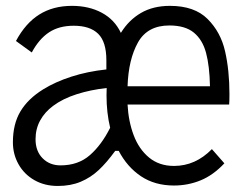

<svg xmlns="http://www.w3.org/2000/svg" viewBox="-20 -613 822 646"><path d="M751 -261.2H409.2Q412.1 -205.1 429.7 -158.2Q447.3 -111.3 481.4 -83Q515.6 -54.7 565.4 -54.7Q637.7 -54.7 692.9 -111.3L734.9 -63.5Q697.3 -23.4 654.8 -6.1Q612.3 11.2 565.4 11.2Q501 11.2 454.3 -20Q407.7 -51.3 379.4 -105.5H367.7Q339.4 -66.4 312.3 -41Q285.2 -15.6 251.5 -1.5Q217.8 12.7 174.3 12.7Q130.4 12.7 95.9 -6.8Q61.5 -26.4 42.5 -60.1Q23.4 -93.8 23.4 -134.3Q23.4 -195.8 48.8 -238.3Q74.2 -280.8 125.5 -312.5Q166.5 -337.9 220.5 -355.2Q274.4 -372.6 337.9 -379.4V-410.2Q337.9 -472.2 310.3 -499.3Q282.7 -526.4 228 -526.4Q178.7 -526.4 145 -504.2Q111.3 -481.9 86.9 -436.5L33.7 -475.1Q65.9 -535.2 112.3 -564.2Q158.7 -593.3 222.2 -593.3Q279.3 -593.3 322.5 -570.1Q365.7 -546.9 386.7 -502.4Q413.1 -545.4 454.1 -569.3Q495.1 -593.3 551.8 -593.3Q634.3 -593.3 678.5 -549.1Q722.7 -504.9 737.3 -440.4Q752 -376 752 -296.4Q752 -271.5 751 -261.2ZM409.2 -322.8H686.5Q685.1 -391.1 673.3 -435.1Q661.6 -479 632.3 -503.2Q603 -527.3 549.8 -527.3Q476.1 -527.3 444.1 -470Q412.1 -412.6 409.2 -322.8ZM350.6 -183.1Q338.4 -233.9 338.4 -292Q338.4 -308.6 338.9 -316.9Q285.2 -311 238.3 -296.1Q191.4 -281.2 158.7 -256.8Q130.4 -235.8 115 -207.5Q99.6 -179.2 99.6 -144.5Q99.6 -104.5 123.3 -80.6Q147 -56.6 183.6 -56.6Q243.2 -56.6 282.5 -91.1Q321.8 -125.5 350.6 -183.1Z"/></svg>

Font: Decalotype Light
Style: Regular
Weight: 300
Designer: Alfredo Marco Pradil
Foundry: Alfredo Marco Pradil
Version: Version 1.0